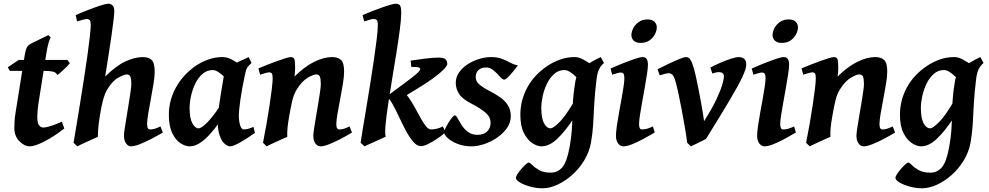

<svg xmlns="http://www.w3.org/2000/svg" viewBox="-20 -762 5284 1026"><path d="M353.5 -424.8Q346.7 -415.5 333 -401.9Q319.3 -388.2 305.7 -376.5Q292 -364.7 286.1 -361.3Q280.3 -375 263.2 -379.2Q246.1 -383.3 214.8 -383.3H32.7L21.5 -402.3L80.1 -441.9H339.8ZM323.7 -75.7Q270 -33.2 218.3 -6.6Q166.5 20 139.6 20Q109.9 20 83.3 -7.6Q56.6 -35.2 56.6 -78.1Q56.6 -96.7 57.9 -116Q59.1 -135.3 63.5 -162.1L110.8 -459Q116.7 -497.1 124 -509.3Q131.3 -521.5 144.5 -528.3L237.8 -574.2L251.5 -562Q247.6 -558.6 240.5 -536.4Q233.4 -514.2 226.6 -470.2L185.1 -207Q182.1 -188 180.7 -167Q179.2 -146 179.2 -136.2Q179.2 -106 188.2 -93.3Q197.3 -80.6 210.9 -80.6Q241.2 -80.6 310.5 -111.8Z M850.1 -53.7Q819.8 -36.1 787.1 -19Q754.4 -2 725.8 9Q697.3 20 679.2 20Q665 20 653.8 4.6Q642.6 -10.7 642.6 -37.1Q642.1 -47.4 646.2 -74.2Q650.4 -101.1 656.2 -136.2Q662.1 -171.4 667.7 -206.8Q673.3 -242.2 677.5 -270.8Q681.6 -299.3 681.6 -312.5Q681.6 -344.2 675.8 -354.2Q669.9 -364.3 657.2 -364.3Q644.5 -364.3 612.8 -347.4Q581.1 -330.6 553.2 -284.2Q539.6 -261.2 530.3 -225.8Q521 -190.4 514.2 -147Q505.9 -93.3 504.4 -69.6Q502.9 -45.9 502.9 -30.8Q496.6 -27.8 481.2 -21Q465.8 -14.2 447.5 -5.9Q429.2 2.4 414.1 9.5Q398.9 16.6 393.1 20L373 1Q378.9 -33.7 387.9 -87.6Q397 -141.6 407.2 -205.3Q417.5 -269 427.7 -334.5Q438 -399.9 446.3 -459.2Q454.6 -518.6 459.7 -563Q464.8 -607.4 464.8 -627.9Q464.8 -650.4 458.7 -655.5Q452.6 -660.6 444.8 -660.6Q437 -660.6 419.2 -655.5Q401.4 -650.4 392.1 -647.5L384.3 -681.2Q411.6 -693.4 447.8 -707.5Q483.9 -721.7 515.1 -731.9Q546.4 -742.2 558.6 -742.2Q571.8 -742.2 581.3 -733.4Q590.8 -724.6 590.8 -702.1Q590.8 -688.5 586.9 -655.5Q583 -622.6 576.9 -579.8Q570.8 -537.1 564 -492.9Q557.1 -448.7 551.3 -411.6Q545.4 -374.5 542 -353Q599.1 -409.7 649.4 -433.3Q699.7 -457 743.7 -457Q774.4 -457 790.5 -441.4Q806.6 -425.8 806.6 -378.4Q806.6 -353 800.3 -314.2Q793.9 -275.4 786.1 -233.4Q778.3 -191.4 772.2 -155.3Q766.1 -119.1 766.1 -99.1Q766.1 -82.5 770.5 -76.4Q774.9 -70.3 783.7 -70.3Q796.9 -70.3 808.8 -74.5Q820.8 -78.6 837.4 -86.4Z M1342.3 -51.8Q1300.8 -22.5 1263.7 -1.2Q1226.6 20 1209.5 20Q1197.8 20 1181.9 7.6Q1166 -4.9 1154.3 -36.6Q1142.6 -68.4 1142.6 -126.5Q1142.6 -137.7 1145.8 -162.6Q1148.9 -187.5 1153.8 -219.2Q1158.7 -251 1163.8 -282.7Q1168.9 -314.5 1173.3 -339.6Q1177.7 -364.7 1179.7 -376Q1183.1 -391.1 1206.1 -405.8Q1229 -420.4 1258.1 -433.6Q1287.1 -446.8 1309.1 -457L1324.2 -425.3Q1308.1 -411.6 1301 -400.6Q1293.9 -389.6 1287.6 -356.4Q1272.5 -286.6 1264.4 -227.8Q1256.3 -168.9 1256.3 -147.5Q1256.3 -113.8 1263.4 -92Q1270.5 -70.3 1282.2 -70.3Q1292 -70.3 1303.5 -73Q1314.9 -75.7 1334.5 -84ZM1294.4 -400.9Q1280.8 -391.1 1268.1 -369.6Q1255.4 -348.1 1244.6 -330.1Q1233.9 -312 1225.1 -312Q1218.8 -312 1207 -323.5Q1195.3 -335 1180.2 -349.9Q1165 -364.7 1148.2 -376.2Q1131.3 -387.7 1115.2 -387.7Q1084.5 -386.7 1061.5 -366.5Q1038.6 -346.2 1023.4 -314.7Q1008.3 -283.2 1000.7 -248.5Q993.2 -213.9 993.2 -185.1Q993.2 -130.4 1007.8 -103.3Q1022.5 -76.2 1040.5 -76.2Q1056.6 -76.2 1087.6 -107.7Q1118.7 -139.2 1157.2 -197.8L1148.4 -103.5Q1127.9 -73.7 1102.3 -45.4Q1076.7 -17.1 1049.1 1.5Q1021.5 20 993.7 20Q970.2 20 944.3 3.2Q918.5 -13.7 900.4 -50.8Q882.3 -87.9 882.3 -148.9Q882.3 -226.1 920.4 -294.9Q958.5 -363.8 1027.3 -411.1Q1053.7 -429.2 1090.8 -443.1Q1127.9 -457 1168.9 -457Q1194.3 -457 1219 -443.6Q1243.7 -430.2 1263.4 -416.3Q1283.2 -402.3 1294.4 -400.9Z M1860.8 -53.7Q1831.5 -36.1 1799.1 -19Q1766.6 -2 1738.3 9Q1710 20 1693.8 20Q1676.8 20 1665.5 4.6Q1654.3 -10.7 1654.3 -37.1Q1654.3 -47.4 1658.2 -74.2Q1662.1 -101.1 1668.2 -136.2Q1674.3 -171.4 1680.2 -206.8Q1686 -242.2 1690.2 -270.8Q1694.3 -299.3 1694.3 -312.5Q1694.3 -341.3 1689.2 -352.8Q1684.1 -364.3 1668.5 -364.3Q1655.3 -364.3 1624.5 -346.7Q1593.8 -329.1 1565.4 -283.2Q1550.8 -260.3 1542.7 -227.3Q1534.7 -194.3 1526.4 -147Q1518.6 -103.5 1516.4 -78.9Q1514.2 -54.2 1515.1 -30.8Q1508.3 -27.8 1492.9 -21Q1477.5 -14.2 1459.5 -5.9Q1441.4 2.4 1426 9.5Q1410.6 16.6 1404.8 20L1385.3 1Q1395 -47.4 1404.3 -100.3Q1413.6 -153.3 1420.9 -202.1Q1428.2 -251 1432.6 -288.3Q1437 -325.7 1437 -342.8Q1437 -365.2 1432.1 -370.4Q1427.2 -375.5 1418.5 -375.5Q1411.6 -375.5 1394.8 -370.6Q1377.9 -365.7 1370.1 -362.8L1360.8 -396.5Q1381.3 -405.3 1408 -415.8Q1434.6 -426.3 1460.7 -435.8Q1486.8 -445.3 1506.8 -451.2Q1526.9 -457 1534.2 -457Q1547.9 -457 1552.5 -446.8Q1557.1 -436.5 1557.1 -401.9Q1557.1 -378.4 1553.7 -353Q1606.9 -405.8 1658.7 -431.4Q1710.4 -457 1754.4 -457Q1785.2 -457 1802 -441.9Q1818.8 -426.8 1818.8 -379.4Q1818.8 -354 1812.5 -315.2Q1806.2 -276.4 1798.1 -234.1Q1790 -191.9 1783.7 -155.5Q1777.3 -119.1 1777.3 -99.1Q1777.3 -82.5 1781.7 -76.4Q1786.1 -70.3 1794.9 -70.3Q1806.2 -70.3 1817.9 -74Q1829.6 -77.6 1848.1 -86.4Z M2370.1 -420.4Q2370.1 -405.8 2328.9 -370.6Q2287.6 -335.4 2214.4 -291L2113.3 -229L2045.4 -246.1L2145 -319.8Q2184.1 -348.6 2204.8 -366.7Q2225.6 -384.8 2225.6 -394Q2225.6 -406.2 2178.2 -404.3L2174.3 -438Q2213.9 -443.8 2252.7 -449Q2291.5 -454.1 2322.3 -454.1Q2351.1 -454.1 2360.6 -445.3Q2370.1 -436.5 2370.1 -420.4ZM2124 -691.9Q2124 -660.6 2116.7 -604.7Q2109.4 -548.8 2098.4 -480Q2087.4 -411.1 2075.4 -339.6Q2063.5 -268.1 2054 -204.1Q2044.4 -140.1 2040.3 -94.2Q2036.1 -48.3 2041 -31.7Q2034.2 -28.3 2018.3 -21Q2002.4 -13.7 1983.9 -5.4Q1965.3 2.9 1949.7 9.8Q1934.1 16.6 1928.2 20L1907.2 1Q1909.7 -17.6 1917.2 -64Q1924.8 -110.4 1935.3 -172.9Q1945.8 -235.4 1956.8 -304Q1967.8 -372.6 1977.3 -437Q1986.8 -501.5 1992.9 -551.8Q1999 -602.1 1999 -626.5Q1999 -650.9 1992.9 -655.8Q1986.8 -660.6 1975.6 -660.6Q1968.3 -660.6 1951.7 -655.5Q1935.1 -650.4 1926.3 -647.5L1917.5 -681.2Q1938 -690.4 1964.8 -700.9Q1991.7 -711.4 2018.3 -720.9Q2044.9 -730.5 2065.7 -736.3Q2086.4 -742.2 2095.2 -742.2Q2108.9 -742.2 2116.5 -734.4Q2124 -726.6 2124 -691.9ZM2361.8 -55.2Q2340.3 -37.1 2314.9 -20Q2289.6 -2.9 2266.6 8.1Q2243.7 19 2229.5 19Q2208.5 19 2188.5 -4.2Q2168.5 -27.3 2149.4 -63Q2130.4 -98.6 2112.8 -136.5Q2095.2 -174.3 2078.4 -204.6Q2061.5 -234.9 2045.4 -246.1L2131.8 -272.5Q2148.9 -262.2 2165.3 -238.8Q2181.6 -215.3 2197.3 -186.8Q2212.9 -158.2 2227.5 -131.6Q2242.2 -105 2256.1 -87.6Q2270 -70.3 2283.2 -70.3Q2295.9 -70.3 2313 -74Q2330.1 -77.6 2346.2 -86.4Z M2747.6 -412.1Q2736.3 -397.5 2721.7 -379.6Q2707 -361.8 2694.1 -349.1Q2681.2 -336.4 2674.8 -336.4Q2667 -336.4 2657.5 -346.2Q2647.9 -356 2636 -368.9Q2624 -381.8 2609.6 -391.6Q2595.2 -401.4 2577.6 -401.4Q2550.8 -401.4 2536.4 -387.2Q2522 -373 2522 -350.1Q2522 -327.1 2542 -310.1Q2562 -293 2601.6 -272.9Q2627.9 -259.3 2652.8 -241.9Q2677.7 -224.6 2693.6 -200.2Q2709.5 -175.8 2709.5 -141.1Q2709.5 -107.4 2689.2 -78.1Q2668.9 -48.8 2637 -26.9Q2605 -4.9 2568.6 7.6Q2532.2 20 2500.5 20Q2459 20 2425.8 7.1Q2392.6 -5.9 2373 -23.7Q2353.5 -41.5 2353.5 -55.2Q2353.5 -62 2360.4 -76.7Q2367.2 -91.3 2377 -107.2Q2386.7 -123 2396.2 -134.3Q2405.8 -145.5 2410.6 -145.5Q2417 -145.5 2425.3 -129.9Q2433.6 -114.3 2446.8 -93.5Q2460 -72.8 2480.7 -57.1Q2501.5 -41.5 2532.2 -41.5Q2564 -41.5 2582.8 -59.3Q2601.6 -77.1 2601.6 -105.5Q2601.6 -138.7 2571 -162.8Q2540.5 -187 2503.9 -205.6Q2452.1 -231.4 2433.8 -259.5Q2415.5 -287.6 2415.5 -318.8Q2415.5 -349.6 2433.1 -375Q2450.7 -400.4 2479.2 -418.7Q2507.8 -437 2540.5 -447Q2573.2 -457 2603.5 -457Q2638.2 -457 2663.1 -447.3Q2688 -437.5 2707.8 -426.8Q2727.5 -416 2747.6 -412.1Z M3175.8 -400.4Q3161.6 -390.6 3149.2 -368.9Q3136.7 -347.2 3126.2 -328.6Q3115.7 -310.1 3107.9 -310.1Q3101.1 -310.1 3088.6 -321.8Q3076.2 -333.5 3060.8 -348.9Q3045.4 -364.3 3028.3 -376Q3011.2 -387.7 2995.6 -387.7Q2964.8 -387.7 2941.7 -367.2Q2918.5 -346.7 2903.1 -315.2Q2887.7 -283.7 2880.1 -248.8Q2872.6 -213.9 2872.6 -185.1Q2872.6 -130.4 2887 -103.3Q2901.4 -76.2 2922.9 -76.2Q2935.1 -76.2 2967.8 -107.4Q3000.5 -138.7 3048.8 -221.2L3042.5 -125Q3002.9 -64 2959.7 -22Q2916.5 20 2873 20Q2851.6 20 2825.2 3.2Q2798.8 -13.7 2779.8 -50.8Q2760.7 -87.9 2760.7 -148.9Q2760.7 -226.1 2797.9 -294.7Q2835 -363.3 2907.2 -411.1Q2934.6 -429.2 2971.2 -443.1Q3007.8 -457 3051.8 -457Q3073.7 -457 3097.9 -443.4Q3122.1 -429.7 3143.1 -415.8Q3164.1 -401.9 3175.8 -400.4ZM3207.5 -425.3Q3190.9 -411.6 3181.2 -391.6Q3171.4 -371.6 3167.5 -336.4Q3158.2 -259.3 3155.3 -202.6Q3152.3 -146 3149.7 -98.4Q3147 -50.8 3138.2 -0.5Q3128.9 50.3 3102.1 94.7Q3075.2 139.2 3037.6 172.6Q3000 206.1 2958.5 225.1Q2917 244.1 2878.9 244.1Q2846.2 244.1 2813.2 235.1Q2780.3 226.1 2758.5 213.1Q2736.8 200.2 2736.8 188.5Q2736.8 180.7 2745.8 167Q2754.9 153.3 2767.1 139.4Q2779.3 125.5 2790 116Q2800.8 106.4 2804.2 106.4Q2811.5 106.4 2824.7 120.1Q2837.9 133.8 2861.3 147.2Q2884.8 160.6 2923.3 160.6Q2959.5 160.6 2984.4 132.6Q3009.3 104.5 3023.9 23.4Q3032.7 -24.9 3035.4 -64.9Q3038.1 -105 3038.8 -143.6Q3039.6 -182.1 3042.2 -226.6Q3044.9 -271 3054.7 -328.1Q3059.6 -359.4 3081.8 -384Q3104 -408.7 3133.5 -426.8Q3163.1 -444.8 3190.4 -457Z M3489.7 -616.2Q3489.7 -598.1 3479.7 -578.9Q3469.7 -559.6 3450.7 -546.1Q3431.6 -532.7 3403.8 -532.7Q3377.9 -532.7 3366 -545.2Q3354 -557.6 3354 -574.2Q3354 -591.8 3364 -611.3Q3374 -630.9 3393.3 -644.5Q3412.6 -658.2 3439.5 -658.2Q3465.8 -658.2 3477.8 -645.5Q3489.7 -632.8 3489.7 -616.2ZM3478.5 -53.7Q3447.8 -35.6 3416 -18.6Q3384.3 -1.5 3356.7 9.3Q3329.1 20 3311 20Q3294.9 20 3283.2 4.6Q3271.5 -10.7 3271.5 -37.1Q3271.5 -54.7 3275.9 -86.2Q3280.3 -117.7 3287.1 -155.5Q3293.9 -193.4 3300.8 -230.7Q3307.6 -268.1 3312 -297.9Q3316.4 -327.6 3316.4 -341.8Q3316.4 -364.3 3311 -369.4Q3305.7 -374.5 3296.4 -374.5Q3290.5 -374.5 3276.4 -370.6Q3262.2 -366.7 3251.5 -362.8L3242.7 -395.5Q3270 -408.2 3305.4 -422.4Q3340.8 -436.5 3371.1 -446.8Q3401.4 -457 3413.6 -457Q3427.2 -457 3434.8 -447.8Q3442.4 -438.5 3442.4 -416Q3442.4 -398.9 3437.5 -366.9Q3432.6 -335 3425.8 -296.1Q3418.9 -257.3 3411.9 -218.5Q3404.8 -179.7 3399.9 -147.9Q3395 -116.2 3395 -99.1Q3395 -70.3 3409.7 -70.3Q3424.8 -70.3 3437.3 -74Q3449.7 -77.6 3469.2 -86.4Z M3967.8 -416Q3967.8 -395 3947.3 -351.1Q3926.8 -307.1 3879.6 -227.5Q3832.5 -147.9 3752.4 -19.5Q3747.1 -16.6 3730 -8.1Q3712.9 0.5 3695.6 8.8Q3678.2 17.1 3671.9 20L3652.3 1Q3647 -40 3638.7 -88.1Q3630.4 -136.2 3621.3 -183.6Q3612.3 -231 3603.8 -269.8Q3595.2 -308.6 3588.4 -331.1Q3580.6 -357.4 3571.3 -364.3Q3562 -371.1 3553.2 -371.1Q3546.4 -371.1 3531 -366.7Q3515.6 -362.3 3505.4 -359.4L3493.7 -392.1Q3521 -405.8 3552.7 -420.9Q3584.5 -436 3610.1 -446.5Q3635.7 -457 3646 -457Q3660.2 -457 3669.2 -443.4Q3678.2 -429.7 3688.5 -395Q3692.9 -379.9 3699.5 -349.6Q3706.1 -319.3 3713.4 -282.2Q3720.7 -245.1 3727.1 -209.5Q3733.4 -173.8 3737.5 -147.7Q3741.7 -121.6 3742.2 -114.3Q3787.1 -185.1 3810.1 -234.9Q3833 -284.7 3840.8 -314Q3848.6 -343.3 3848.6 -352.5Q3848.6 -376.5 3821.8 -376.5Q3805.7 -376.5 3786.6 -369.1L3775.9 -400.9Q3796.4 -412.1 3826.4 -425.3Q3856.4 -438.5 3884.8 -447.8Q3913.1 -457 3927.7 -457Q3944.8 -457 3956.3 -448Q3967.8 -439 3967.8 -416Z M4244.1 -616.2Q4244.1 -598.1 4234.1 -578.9Q4224.1 -559.6 4205.1 -546.1Q4186 -532.7 4158.2 -532.7Q4132.3 -532.7 4120.4 -545.2Q4108.4 -557.6 4108.4 -574.2Q4108.4 -591.8 4118.4 -611.3Q4128.4 -630.9 4147.7 -644.5Q4167 -658.2 4193.8 -658.2Q4220.2 -658.2 4232.2 -645.5Q4244.1 -632.8 4244.1 -616.2ZM4232.9 -53.7Q4202.1 -35.6 4170.4 -18.6Q4138.7 -1.5 4111.1 9.3Q4083.5 20 4065.4 20Q4049.3 20 4037.6 4.6Q4025.9 -10.7 4025.9 -37.1Q4025.9 -54.7 4030.3 -86.2Q4034.7 -117.7 4041.5 -155.5Q4048.3 -193.4 4055.2 -230.7Q4062 -268.1 4066.4 -297.9Q4070.8 -327.6 4070.8 -341.8Q4070.8 -364.3 4065.4 -369.4Q4060.1 -374.5 4050.8 -374.5Q4044.9 -374.5 4030.8 -370.6Q4016.6 -366.7 4005.9 -362.8L3997.1 -395.5Q4024.4 -408.2 4059.8 -422.4Q4095.2 -436.5 4125.5 -446.8Q4155.8 -457 4168 -457Q4181.6 -457 4189.2 -447.8Q4196.8 -438.5 4196.8 -416Q4196.8 -398.9 4191.9 -366.9Q4187 -335 4180.2 -296.1Q4173.3 -257.3 4166.3 -218.5Q4159.2 -179.7 4154.3 -147.9Q4149.4 -116.2 4149.4 -99.1Q4149.4 -70.3 4164.1 -70.3Q4179.2 -70.3 4191.7 -74Q4204.1 -77.6 4223.6 -86.4Z M4763.2 -53.7Q4733.9 -36.1 4701.4 -19Q4668.9 -2 4640.6 9Q4612.3 20 4596.2 20Q4579.1 20 4567.9 4.6Q4556.6 -10.7 4556.6 -37.1Q4556.6 -47.4 4560.5 -74.2Q4564.5 -101.1 4570.6 -136.2Q4576.7 -171.4 4582.5 -206.8Q4588.4 -242.2 4592.5 -270.8Q4596.7 -299.3 4596.7 -312.5Q4596.7 -341.3 4591.6 -352.8Q4586.4 -364.3 4570.8 -364.3Q4557.6 -364.3 4526.9 -346.7Q4496.1 -329.1 4467.8 -283.2Q4453.1 -260.3 4445.1 -227.3Q4437 -194.3 4428.7 -147Q4420.9 -103.5 4418.7 -78.9Q4416.5 -54.2 4417.5 -30.8Q4410.6 -27.8 4395.3 -21Q4379.9 -14.2 4361.8 -5.9Q4343.8 2.4 4328.4 9.5Q4313 16.6 4307.1 20L4287.6 1Q4297.4 -47.4 4306.6 -100.3Q4315.9 -153.3 4323.2 -202.1Q4330.6 -251 4335 -288.3Q4339.4 -325.7 4339.4 -342.8Q4339.4 -365.2 4334.5 -370.4Q4329.6 -375.5 4320.8 -375.5Q4314 -375.5 4297.1 -370.6Q4280.3 -365.7 4272.5 -362.8L4263.2 -396.5Q4283.7 -405.3 4310.3 -415.8Q4336.9 -426.3 4363 -435.8Q4389.2 -445.3 4409.2 -451.2Q4429.2 -457 4436.5 -457Q4450.2 -457 4454.8 -446.8Q4459.5 -436.5 4459.5 -401.9Q4459.5 -378.4 4456.1 -353Q4509.3 -405.8 4561 -431.4Q4612.8 -457 4656.7 -457Q4687.5 -457 4704.3 -441.9Q4721.2 -426.8 4721.2 -379.4Q4721.2 -354 4714.8 -315.2Q4708.5 -276.4 4700.4 -234.1Q4692.4 -191.9 4686 -155.5Q4679.7 -119.1 4679.7 -99.1Q4679.7 -82.5 4684.1 -76.4Q4688.5 -70.3 4697.3 -70.3Q4708.5 -70.3 4720.2 -74Q4731.9 -77.6 4750.5 -86.4Z M5204.1 -400.4Q5189.9 -390.6 5177.5 -368.9Q5165 -347.2 5154.5 -328.6Q5144 -310.1 5136.2 -310.1Q5129.4 -310.1 5116.9 -321.8Q5104.5 -333.5 5089.1 -348.9Q5073.7 -364.3 5056.6 -376Q5039.6 -387.7 5023.9 -387.7Q4993.2 -387.7 4970 -367.2Q4946.8 -346.7 4931.4 -315.2Q4916 -283.7 4908.4 -248.8Q4900.9 -213.9 4900.9 -185.1Q4900.9 -130.4 4915.3 -103.3Q4929.7 -76.2 4951.2 -76.2Q4963.4 -76.2 4996.1 -107.4Q5028.8 -138.7 5077.1 -221.2L5070.8 -125Q5031.2 -64 4988 -22Q4944.8 20 4901.4 20Q4879.9 20 4853.5 3.2Q4827.1 -13.7 4808.1 -50.8Q4789.1 -87.9 4789.1 -148.9Q4789.1 -226.1 4826.2 -294.7Q4863.3 -363.3 4935.5 -411.1Q4962.9 -429.2 4999.5 -443.1Q5036.1 -457 5080.1 -457Q5102.1 -457 5126.2 -443.4Q5150.4 -429.7 5171.4 -415.8Q5192.4 -401.9 5204.1 -400.4ZM5235.8 -425.3Q5219.2 -411.6 5209.5 -391.6Q5199.7 -371.6 5195.8 -336.4Q5186.5 -259.3 5183.6 -202.6Q5180.7 -146 5178 -98.4Q5175.3 -50.8 5166.5 -0.5Q5157.2 50.3 5130.4 94.7Q5103.5 139.2 5065.9 172.6Q5028.3 206.1 4986.8 225.1Q4945.3 244.1 4907.2 244.1Q4874.5 244.1 4841.6 235.1Q4808.6 226.1 4786.9 213.1Q4765.1 200.2 4765.1 188.5Q4765.1 180.7 4774.2 167Q4783.2 153.3 4795.4 139.4Q4807.6 125.5 4818.4 116Q4829.1 106.4 4832.5 106.4Q4839.8 106.4 4853 120.1Q4866.2 133.8 4889.6 147.2Q4913.1 160.6 4951.7 160.6Q4987.8 160.6 5012.7 132.6Q5037.6 104.5 5052.2 23.4Q5061 -24.9 5063.7 -64.9Q5066.4 -105 5067.1 -143.6Q5067.9 -182.1 5070.6 -226.6Q5073.2 -271 5083 -328.1Q5087.9 -359.4 5110.1 -384Q5132.3 -408.7 5161.9 -426.8Q5191.4 -444.8 5218.8 -457Z"/></svg>

Font: Gentium Plus
Style: Bold Italic
Weight: 700
Italic angle: -8°
Designer: Victor Gaultney, Annie Olsen, Iska Routamaa, Becca Hirsbrunner
Foundry: SIL International
Version: Version 6.101